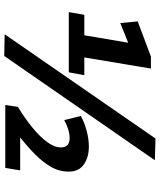

<svg xmlns="http://www.w3.org/2000/svg" viewBox="58 -824 771 928"><g transform="rotate(90 444.0 -359.5)"><path d="M38 -306 51 -381H150L186 -593L91 -555L83 -639L253 -703H311L257 -381H343L329 -306ZM250 6 145 4 649 -725 754 -722ZM487 1 496 -60Q552 -94 596.5 -130.5Q641 -167 666.5 -202Q692 -237 692 -268Q692 -310 647 -310Q608 -310 560 -284L540 -364Q570 -381 610.5 -392Q651 -403 688 -403Q739 -403 774 -379Q809 -355 809 -306Q809 -260 786 -220Q763 -180 725.5 -143Q688 -106 644 -71H803L791 1Z"/></g></svg>

Font: Georama
Style: Bold Italic
Weight: 700
Italic angle: -9°
Designer: Jean-Baptiste Levee
Foundry: Production Type
Version: Version 1.000